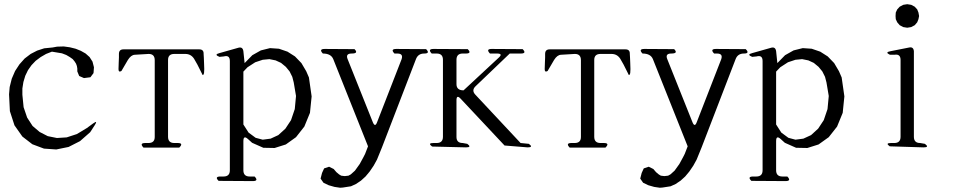

<svg xmlns="http://www.w3.org/2000/svg" viewBox="-20 -716 4540 901"><path d="M417 -136.7Q440.4 -153.3 424.8 -128.9L403.3 -95.7L355.5 -53.7L301.8 -26.4L244.1 -14.6L186.5 -18.6L131.8 -39.1L85 -75.2L47.9 -127.9L26.4 -194.3L22.5 -273.4L25.4 -307.6L35.2 -346.7L50.8 -382.8L71.3 -414.1L95.7 -441.4L124 -462.9L154.3 -478.5L187.5 -489.3L226.6 -493.2L248 -497.1L279.3 -498L307.6 -494.1L335 -487.3L359.4 -477.5L381.8 -464.8L400.4 -448.2L414.1 -426.8L420.9 -400.4L418.9 -373L404.3 -353.5L374 -349.6L351.6 -359.4L342.8 -380.9V-394.5L340.8 -406.2L336.9 -417L330.1 -427.7L321.3 -438.5L307.6 -448.2L291 -458L270.5 -465.8L223.6 -473.6L196.3 -462.9L170.9 -448.2L147.5 -430.7L127.9 -410.2L111.3 -386.7L98.6 -360.4L89.8 -331.1L85 -300.8V-271.5L90.8 -212.9L107.4 -164.1L132.8 -125L166 -96.7L204.1 -77.1L247.1 -68.4L293 -71.3L340.8 -86.9L387.7 -115.2Z M768.6 -74.2Q768.6 -44.9 797.9 -44.9H813.5Q842.8 -44.9 821.3 -23.4H653.3Q632.8 -44.9 662.1 -44.9H676.8Q706.1 -44.9 706.1 -73.2V-433.6Q706.1 -462.9 677.7 -462.9L612.3 -459Q594.7 -458 580.1 -434.6L549.8 -382.8Q536.1 -375 536.1 -391.6L537.1 -421.9L538.1 -446.3V-462.9Q538.1 -484.4 559.6 -484.4H915Q936.5 -484.4 935.5 -462.9L936.5 -446.3L937.5 -421.9L938.5 -391.6L937.5 -373Q932.6 -355.5 926.8 -372.1L906.2 -413.1L890.6 -440.4Q876 -462.9 849.6 -462.9H797.9Q768.6 -462.9 768.6 -434.6Z M1005.9 132.8Q985.4 112.3 1014.6 112.3H1029.3Q1058.6 112.3 1058.6 83V-429.7Q1058.6 -459 1030.3 -451.2L1009.8 -449.2Q982.4 -460 1009.8 -466.8L1099.6 -492.2Q1119.1 -497.1 1122.1 -475.6L1127.9 -419.9L1164.1 -457L1204.1 -479.5L1247.1 -490.2L1289.1 -487.3L1329.1 -473.6L1364.3 -451.2L1394.5 -419.9L1417 -381.8L1429.7 -352.5L1442.4 -263.7L1434.6 -186.5L1408.2 -122.1L1369.1 -72.3L1321.3 -38.1L1268.6 -21.5L1215.8 -22.5L1163.1 -45.9L1143.6 -63.5Q1122.1 -83 1122.1 -53.7V83Q1122.1 112.3 1151.4 112.3H1174.8Q1195.3 133.8 1166 133.8ZM1212.9 -435.5 1177.7 -423.8 1141.6 -400.4 1122.1 -379.9V-131.8L1146.5 -93.8L1179.7 -69.3L1212.9 -60.5L1250 -65.4L1286.1 -82L1319.3 -112.3L1345.7 -152.3L1363.3 -204.1L1369.1 -265.6L1358.4 -329.1L1351.6 -355.5L1338.9 -380.9L1321.3 -402.3L1298.8 -420.9L1273.4 -432.6L1244.1 -438.5Z M1491.2 95.7 1501 74.2 1524.4 66.4 1545.9 77.1 1558.6 91.8 1571.3 102.5 1581.1 108.4 1597.7 110.4 1615.2 108.4 1626 102.5 1645.5 85 1668 53.7 1685.5 21.5 1693.4 5.9 1707 -29.3 1543.9 -438.5Q1533.2 -464.8 1495.1 -464.8Q1474.6 -486.3 1503.9 -486.3L1643.6 -485.4Q1664.1 -464.8 1629.9 -464.8Q1600.6 -464.8 1611.3 -438.5L1729.5 -142.6Q1740.2 -116.2 1750 -143.6L1864.3 -437.5Q1874 -464.8 1844.7 -464.8H1831.1Q1810.5 -486.3 1839.8 -486.3L1979.5 -485.4Q2000 -464.8 1970.7 -464.8Q1941.4 -464.8 1931.6 -437.5L1772.5 -24.4L1749 33.2L1733.4 61.5L1714.8 88.9L1695.3 112.3L1673.8 131.8L1650.4 147.5L1627 158.2L1588.9 164.1L1576.2 165L1549.8 161.1L1522.5 153.3L1498 141.6L1484.4 122.1Z M2007.8 -28.3Q1985.4 -44.9 2013.7 -44.9H2029.3Q2058.6 -44.9 2058.6 -74.2V-435.5Q2058.6 -464.8 2029.3 -464.8H2005.9Q1985.4 -486.3 2014.6 -486.3L2174.8 -485.4Q2195.3 -464.8 2166 -464.8H2151.4Q2122.1 -464.8 2122.1 -435.5V-321.3Q2122.1 -292 2155.3 -292L2320.3 -445.3Q2341.8 -464.8 2312.5 -464.8H2279.3Q2258.8 -486.3 2287.1 -486.3L2432.6 -485.4Q2453.1 -464.8 2423.8 -464.8H2372.1L2211.9 -311.5Q2191.4 -292 2210.9 -271.5L2422.9 -44.9L2461.9 -41Q2484.4 -24.4 2456.1 -24.4L2347.7 -33.2L2141.6 -252.9Q2122.1 -273.4 2122.1 -245.1V-73.2Q2122.1 -44.9 2151.4 -44.9L2172.9 -41Q2195.3 -24.4 2167 -24.4Z M2768.6 -74.2Q2768.6 -44.9 2797.9 -44.9H2813.5Q2842.8 -44.9 2821.3 -23.4H2653.3Q2632.8 -44.9 2662.1 -44.9H2676.8Q2706.1 -44.9 2706.1 -73.2V-433.6Q2706.1 -462.9 2677.7 -462.9L2612.3 -459Q2594.7 -458 2580.1 -434.6L2549.8 -382.8Q2536.1 -375 2536.1 -391.6L2537.1 -421.9L2538.1 -446.3V-462.9Q2538.1 -484.4 2559.6 -484.4H2915Q2936.5 -484.4 2935.5 -462.9L2936.5 -446.3L2937.5 -421.9L2938.5 -391.6L2937.5 -373Q2932.6 -355.5 2926.8 -372.1L2906.2 -413.1L2890.6 -440.4Q2876 -462.9 2849.6 -462.9H2797.9Q2768.6 -462.9 2768.6 -434.6Z M2991.2 95.7 3001 74.2 3024.4 66.4 3045.9 77.1 3058.6 91.8 3071.3 102.5 3081.1 108.4 3097.7 110.4 3115.2 108.4 3126 102.5 3145.5 85 3168 53.7 3185.5 21.5 3193.4 5.9 3207 -29.3 3043.9 -438.5Q3033.2 -464.8 2995.1 -464.8Q2974.6 -486.3 3003.9 -486.3L3143.6 -485.4Q3164.1 -464.8 3129.9 -464.8Q3100.6 -464.8 3111.3 -438.5L3229.5 -142.6Q3240.2 -116.2 3250 -143.6L3364.3 -437.5Q3374 -464.8 3344.7 -464.8H3331.1Q3310.5 -486.3 3339.8 -486.3L3479.5 -485.4Q3500 -464.8 3470.7 -464.8Q3441.4 -464.8 3431.6 -437.5L3272.5 -24.4L3249 33.2L3233.4 61.5L3214.8 88.9L3195.3 112.3L3173.8 131.8L3150.4 147.5L3127 158.2L3088.9 164.1L3076.2 165L3049.8 161.1L3022.5 153.3L2998 141.6L2984.4 122.1Z M3505.9 132.8Q3485.4 112.3 3514.6 112.3H3529.3Q3558.6 112.3 3558.6 83V-429.7Q3558.6 -459 3530.3 -451.2L3509.8 -449.2Q3482.4 -460 3509.8 -466.8L3599.6 -492.2Q3619.1 -497.1 3622.1 -475.6L3627.9 -419.9L3664.1 -457L3704.1 -479.5L3747.1 -490.2L3789.1 -487.3L3829.1 -473.6L3864.3 -451.2L3894.5 -419.9L3917 -381.8L3929.7 -352.5L3942.4 -263.7L3934.6 -186.5L3908.2 -122.1L3869.1 -72.3L3821.3 -38.1L3768.6 -21.5L3715.8 -22.5L3663.1 -45.9L3643.6 -63.5Q3622.1 -83 3622.1 -53.7V83Q3622.1 112.3 3651.4 112.3H3674.8Q3695.3 133.8 3666 133.8ZM3712.9 -435.5 3677.7 -423.8 3641.6 -400.4 3622.1 -379.9V-131.8L3646.5 -93.8L3679.7 -69.3L3712.9 -60.5L3750 -65.4L3786.1 -82L3819.3 -112.3L3845.7 -152.3L3863.3 -204.1L3869.1 -265.6L3858.4 -329.1L3851.6 -355.5L3838.9 -380.9L3821.3 -402.3L3798.8 -420.9L3773.4 -432.6L3744.1 -438.5Z M4155.3 -29.3Q4132.8 -44.9 4161.1 -44.9H4176.8Q4206.1 -44.9 4206.1 -74.2V-434.6Q4206.1 -463.9 4177.7 -459H4156.2Q4130.9 -470.7 4158.2 -475.6L4247.1 -493.2Q4266.6 -497.1 4268.6 -475.6V-74.2Q4268.6 -44.9 4297.9 -44.9L4320.3 -41Q4342.8 -24.4 4314.5 -24.4ZM4202.1 -597.7 4190.4 -611.3 4183.6 -626 4182.6 -640.6 4183.6 -657.2 4190.4 -671.9 4202.1 -684.6 4218.8 -693.4 4237.3 -696.3 4255.9 -693.4 4272.5 -684.6 4284.2 -671.9 4290 -657.2 4293 -640.6 4290 -626 4284.2 -611.3 4272.5 -597.7 4255.9 -588.9 4237.3 -585.9 4218.8 -588.9Z"/></svg>

Font: B2 Hana
Style: Regular
Weight: 500
Version: 2020-08-05; (max)